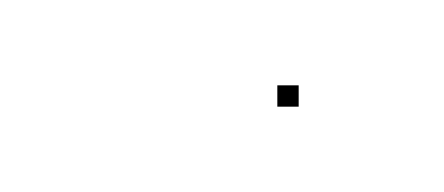

<svg xmlns="http://www.w3.org/2000/svg" viewBox="-20 -63 104 45"><path d="M45 -38V-43H50V-38Z"/></svg>

Font: FRB American Cursive Just Beginnings
Style: Italic
Weight: 400
Italic angle: -25°
Version: Version 2.0;Modular Font Editor K font №1